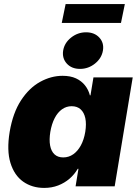

<svg xmlns="http://www.w3.org/2000/svg" viewBox="-20 -922 680 950"><path d="M198.7 7.8Q138.7 7.8 94.7 -23.2Q50.8 -54.2 31.7 -116Q12.7 -177.7 27.8 -269.5Q43.9 -364.3 84.2 -425.8Q124.5 -487.3 178.7 -517.1Q232.9 -546.9 289.6 -546.9Q328.6 -546.9 356 -534.2Q383.3 -521.5 400.6 -499.5Q418 -477.5 424.8 -450.2H427.7L442.4 -539.1H636.7L547.4 0H354L368.2 -86.9H364.7Q348.6 -59.1 324 -37.8Q299.3 -16.6 267.8 -4.4Q236.3 7.8 198.7 7.8ZM293 -143.1Q320.3 -143.1 342.5 -158.7Q364.7 -174.3 380.1 -202.6Q395.5 -231 401.9 -269.5Q408.2 -309.1 402.1 -337.4Q396 -365.7 378.9 -381.1Q361.8 -396.5 334.5 -396.5Q308.1 -396.5 286.6 -381.1Q265.1 -365.7 250.5 -337.4Q235.8 -309.1 229 -269.5Q222.7 -230.5 228 -201.9Q233.4 -173.3 249.8 -158.2Q266.1 -143.1 293 -143.1ZM376 -581.1Q334.5 -581.1 310.5 -607.4Q286.6 -633.8 292.5 -671.9Q298.8 -710 331.8 -736.1Q364.7 -762.2 405.8 -762.2Q447.3 -762.2 471.4 -736.1Q495.6 -710 489.3 -671.9Q482.9 -633.8 450 -607.4Q417 -581.1 376 -581.1ZM597.7 -901.9 578.6 -808.6H285.6L304.7 -901.9Z"/></svg>

Font: Inter 18pt Black
Style: Italic
Weight: 900
Italic angle: -9.3988°
Designer: Rasmus Andersson
Foundry: rsms
Version: Version 4.001;git-66647c0bb